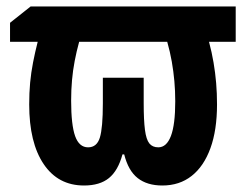

<svg xmlns="http://www.w3.org/2000/svg" viewBox="-20 -567 766 597"><path d="M712.9 -546.9V-437H629.9Q638.7 -404.3 644 -372.6Q649.4 -340.8 652.1 -308.8Q654.8 -276.9 654.8 -242.2Q654.8 -162.6 634.3 -106.2Q613.8 -49.8 575.9 -20Q538.1 9.8 484.9 9.8Q437.5 9.8 408.2 -13.2Q378.9 -36.1 366.2 -86.9H360.8Q347.2 -36.6 318.8 -13.4Q290.5 9.8 241.2 9.8Q160.6 9.8 115.7 -56.9Q70.8 -123.5 70.8 -242.2Q70.8 -278.3 73.7 -310.1Q76.7 -341.8 82.8 -373Q88.9 -404.3 97.2 -437H11.2V-496.1L75.2 -546.9ZM500 -437H226.1Q217.8 -406.7 212.2 -377.2Q206.5 -347.7 203.9 -317.6Q201.2 -287.6 201.2 -253.9Q201.2 -178.7 213.6 -143.8Q226.1 -108.9 253.9 -108.9Q281.2 -108.9 290.5 -139.2Q299.8 -169.4 299.8 -246.1V-325.2H426.8V-246.1Q426.8 -193.4 430.7 -163.3Q434.6 -133.3 444.3 -121.1Q454.1 -108.9 472.2 -108.9Q498 -108.9 511.5 -144.3Q524.9 -179.7 524.9 -252Q524.9 -284.2 522.2 -314.5Q519.5 -344.7 514.2 -375.2Q508.8 -405.8 500 -437Z"/></svg>

Font: Open Sans Condensed
Style: Regular
Weight: 400
Width: 3
Designer: Monotype Design Team
Foundry: Monotype Imaging Inc.
Version: Version 3.000